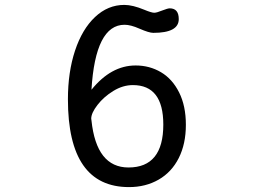

<svg xmlns="http://www.w3.org/2000/svg" viewBox="-20 -742 1040 783"><path d="M533 -475Q590 -475 636.5 -447.5Q683 -420 710.5 -365Q738 -310 738 -233Q738 -155 709 -97.5Q680 -40 627 -9.5Q574 21 506 21Q257 21 257 -337Q257 -448 286 -535.5Q315 -623 367.5 -672.5Q420 -722 487 -722Q521 -722 569 -702Q598 -690 609 -690Q619 -690 641 -699Q664 -708 672 -708Q709 -708 709 -664Q709 -608 605 -608Q588 -608 549 -625Q513 -641 488 -641Q369 -641 353 -376Q433 -475 533 -475ZM353 -251Q373 -59 504 -59Q646 -59 646 -234Q646 -395 522 -395Q481 -395 442 -371Q403 -347 377.5 -314Q352 -281 352 -258Z"/></svg>

Font: 寒蝉全圆体
Style: Regular
Weight: 400
Designer: Warren2060
      Designed by Motoya company      

      [Varela Round]
      Joe Prince(Latin component); Avraham Cornf
Foundry: ChillType
Version: Version 3.200